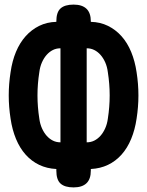

<svg xmlns="http://www.w3.org/2000/svg" viewBox="-20 -790 640 835"><path d="M300 25Q262 25 243.5 8.5Q225 -8 225 -48V-55Q184 -57 150.5 -73Q117 -89 91.5 -117.5Q66 -146 49.5 -186Q33 -226 26 -274Q18 -325 18 -375Q18 -425 26 -476Q33 -525 49.5 -564.5Q66 -604 91.5 -632.5Q117 -661 150.5 -677.5Q184 -694 225 -695V-697Q225 -737 243.5 -753.5Q262 -770 300 -770Q337 -770 356 -752Q375 -734 375 -697V-695Q416 -694 449.5 -677.5Q483 -661 508.5 -632.5Q534 -604 550.5 -564Q567 -524 574 -476Q582 -425 582 -375Q582 -325 574 -274Q567 -226 550.5 -186Q534 -146 508.5 -117.5Q483 -89 449.5 -73Q416 -57 375 -55V-48Q375 -11 356 7Q337 25 300 25ZM243 -171V-580Q225 -580 210 -572.5Q195 -565 183 -551.5Q171 -538 162.5 -519Q154 -500 151 -476Q143 -425 143 -375Q143 -325 151 -274Q154 -251 162.5 -232Q171 -213 183 -199.5Q195 -186 210 -178.5Q225 -171 243 -171ZM357 -580V-171Q375 -171 390 -178.5Q405 -186 417 -199.5Q429 -213 437.5 -232Q446 -251 449 -274Q457 -325 457 -375Q457 -425 449 -476Q446 -500 437.5 -519Q429 -538 417 -551.5Q405 -565 390 -572.5Q375 -580 357 -580Z"/></svg>

Font: Maple Mono NL ExtraBold
Style: Regular
Weight: 800
Monospace: yes
Designer: subframe7536
Version: Version 7.000